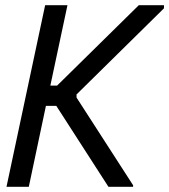

<svg xmlns="http://www.w3.org/2000/svg" viewBox="-20 -720 652 740"><path d="M5 0 154 -700H240L174 -390H200L515 -700H612V-688L275 -356V-344L493 -6V0H398L197 -312H157L91 0Z"/></svg>

Font: Space Mono
Style: Italic
Weight: 400
Italic angle: -12°
Monospace: yes
Designer: Colophon Foundry + Benjamin Critton
Foundry: Colophon Foundry & Benjamin Critton
Version: Version 1.003; ttfautohint (v1.8.4.7-5d5b)